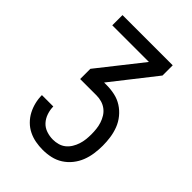

<svg xmlns="http://www.w3.org/2000/svg" viewBox="-215 -832 930 930"><g transform="rotate(45 250.0 -367.5)"><path d="M252 0Q227 0 202.5 -4.5Q178 -9 155.5 -20Q133 -31 115 -49Q97 -67 85.5 -89Q74 -111 68 -135.5Q62 -160 62 -185H140Q140 -163 147.5 -140.5Q155 -118 170 -101.5Q185 -85 207 -77.5Q229 -70 252 -70Q270 -70 287.5 -75Q305 -80 318.5 -91Q332 -102 341.5 -117.5Q351 -133 356.5 -150Q362 -167 364 -184.5Q366 -202 366 -220Q366 -238 364 -256Q362 -274 356.5 -291Q351 -308 341.5 -323.5Q332 -339 317.5 -350Q303 -361 285.5 -366Q268 -371 250 -371H138V-441L315 -665H64V-735H408V-665L232 -441H250Q278 -441 305.5 -435Q333 -429 356.5 -414Q380 -399 398 -377Q416 -355 426 -329Q436 -303 440 -275.5Q444 -248 444 -220Q444 -192 440 -164.5Q436 -137 426 -111.5Q416 -86 398.5 -64Q381 -42 357.5 -27Q334 -12 307 -6Q280 0 252 0Z"/></g></svg>

Font: Zed Sans
Style: Regular
Weight: 400
Designer: Belleve Invis
Foundry: Belleve Invis
Version: Version 1.0.0; ttfautohint (v1.8.4)